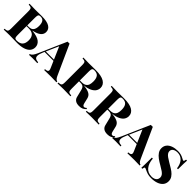

<svg xmlns="http://www.w3.org/2000/svg" viewBox="304 -1902 3195 3195"><g transform="rotate(45 1901.5 -304.0)"><path d="M615.7 -164.1Q615.7 -112.8 585 -75.9Q554.2 -39.1 494.6 -19.5Q435.1 0 349.6 0L300.8 -1Q234.4 -2.9 169.9 -2.9Q79.1 -2.9 33.7 0V-20Q67.4 -21.5 82.5 -27.8Q97.7 -34.2 103.3 -51.3Q108.9 -68.4 108.9 -106V-502Q108.9 -540 103.3 -557.1Q97.7 -574.2 82.5 -580.3Q67.4 -586.4 33.7 -587.9V-607.9Q79.1 -605 167.5 -605Q186.5 -605 281.7 -606.4L326.7 -606.9Q446.8 -606.9 505.1 -571.5Q563.5 -536.1 563.5 -470.2Q563.5 -418.5 521.7 -382.3Q480 -346.2 385.7 -326.2V-324.2Q511.2 -311 563.5 -269Q615.7 -227.1 615.7 -164.1ZM261.7 -502V-326.2H294.9Q358.4 -326.2 383.1 -361.1Q407.7 -396 407.7 -459Q407.7 -523.9 385.5 -555.9Q363.3 -587.9 313.5 -587.9Q291.5 -587.9 280.8 -580.8Q270 -573.7 265.9 -555.7Q261.7 -537.6 261.7 -502ZM455.6 -168Q455.6 -237.8 421.4 -273.4Q387.2 -309.1 311.5 -309.1H261.7V-106Q261.7 -69.8 265.9 -52.7Q270 -35.6 281 -29.3Q292 -22.9 314.9 -22.9Q387.7 -22.9 421.6 -59.6Q455.6 -96.2 455.6 -168Z M1274.4 -20V0Q1227.5 -2.9 1143.1 -2.9Q1036.1 -2.9 985.4 0V-20Q1018.6 -21.5 1034.4 -30Q1050.3 -38.6 1050.3 -58.1Q1050.3 -75.7 1037.1 -104L987.3 -217.8H777.3L765.6 -190.9Q737.3 -126.5 737.3 -87.9Q737.3 -53.2 759.3 -37.8Q781.2 -22.5 824.2 -20V0Q767.1 -2.9 709.5 -2.9Q656.2 -2.9 628.4 0V-20Q653.3 -24.9 673.3 -50Q693.4 -75.2 716.3 -127.4L927.7 -609.9Q943.4 -608.9 950.7 -608.9Q959 -608.9 973.6 -609.9L1211.4 -84Q1240.2 -21.5 1274.4 -20ZM882.8 -457 786.1 -237.8H978.5Z M1818.4 14.2Q1761.2 14.2 1730.2 -8.1Q1699.2 -30.3 1689.9 -67.4L1661.1 -185.1Q1653.3 -223.1 1640.6 -243.2Q1627.9 -263.2 1609.4 -270.5Q1590.8 -277.8 1561.5 -277.8H1528.3V-106Q1528.3 -68.4 1533.9 -51.3Q1539.6 -34.2 1554.7 -27.8Q1569.8 -21.5 1603.5 -20V0Q1545.4 -2.9 1440.4 -2.9Q1345.7 -2.9 1300.3 0V-20Q1334 -21.5 1349.1 -27.8Q1364.3 -34.2 1369.9 -51.3Q1375.5 -68.4 1375.5 -106V-502Q1375.5 -540 1369.9 -557.1Q1364.3 -574.2 1349.1 -580.3Q1334 -586.4 1300.3 -587.9V-607.9Q1345.7 -605 1434.1 -605Q1453.1 -605 1548.3 -606.4L1593.3 -606.9Q1728 -606.9 1794.2 -566.4Q1860.4 -525.9 1860.4 -454.1Q1860.4 -415 1839.1 -380.4Q1817.9 -345.7 1766.4 -319.8Q1714.8 -293.9 1629.9 -285.6Q1647.9 -283.7 1659.2 -282.2Q1731 -273.9 1772.7 -250Q1814.5 -226.1 1827.1 -174.3L1848.1 -85Q1855 -56.2 1864.7 -44.7Q1874.5 -33.2 1890.1 -33.2Q1911.1 -33.2 1933.1 -55.2L1947.3 -42Q1923.3 -14.2 1893.1 0Q1862.8 14.2 1818.4 14.2ZM1528.3 -502V-297.9H1571.3Q1622.1 -297.9 1650.6 -316.4Q1679.2 -335 1689.7 -366.7Q1700.2 -398.4 1700.2 -443.4Q1700.2 -515.6 1672.4 -551.8Q1644.5 -587.9 1580.1 -587.9Q1558.1 -587.9 1547.4 -580.8Q1536.6 -573.7 1532.5 -555.7Q1528.3 -537.6 1528.3 -502Z M2484.4 14.2Q2427.2 14.2 2396.2 -8.1Q2365.2 -30.3 2356 -67.4L2327.1 -185.1Q2319.3 -223.1 2306.6 -243.2Q2293.9 -263.2 2275.4 -270.5Q2256.8 -277.8 2227.5 -277.8H2194.3V-106Q2194.3 -68.4 2200 -51.3Q2205.6 -34.2 2220.7 -27.8Q2235.8 -21.5 2269.5 -20V0Q2211.4 -2.9 2106.4 -2.9Q2011.7 -2.9 1966.3 0V-20Q2000 -21.5 2015.1 -27.8Q2030.3 -34.2 2035.9 -51.3Q2041.5 -68.4 2041.5 -106V-502Q2041.5 -540 2035.9 -557.1Q2030.3 -574.2 2015.1 -580.3Q2000 -586.4 1966.3 -587.9V-607.9Q2011.7 -605 2100.1 -605Q2119.1 -605 2214.4 -606.4L2259.3 -606.9Q2394 -606.9 2460.2 -566.4Q2526.4 -525.9 2526.4 -454.1Q2526.4 -415 2505.1 -380.4Q2483.9 -345.7 2432.4 -319.8Q2380.9 -293.9 2295.9 -285.6Q2314 -283.7 2325.2 -282.2Q2397 -273.9 2438.7 -250Q2480.5 -226.1 2493.2 -174.3L2514.2 -85Q2521 -56.2 2530.8 -44.7Q2540.5 -33.2 2556.2 -33.2Q2577.1 -33.2 2599.1 -55.2L2613.3 -42Q2589.4 -14.2 2559.1 0Q2528.8 14.2 2484.4 14.2ZM2194.3 -502V-297.9H2237.3Q2288.1 -297.9 2316.7 -316.4Q2345.2 -335 2355.7 -366.7Q2366.2 -398.4 2366.2 -443.4Q2366.2 -515.6 2338.4 -551.8Q2310.5 -587.9 2246.1 -587.9Q2224.1 -587.9 2213.4 -580.8Q2202.6 -573.7 2198.5 -555.7Q2194.3 -537.6 2194.3 -502Z M3233.4 -20V0Q3186.5 -2.9 3102.1 -2.9Q2995.1 -2.9 2944.3 0V-20Q2977.5 -21.5 2993.4 -30Q3009.3 -38.6 3009.3 -58.1Q3009.3 -75.7 2996.1 -104L2946.3 -217.8H2736.3L2724.6 -190.9Q2696.3 -126.5 2696.3 -87.9Q2696.3 -53.2 2718.3 -37.8Q2740.2 -22.5 2783.2 -20V0Q2726.1 -2.9 2668.5 -2.9Q2615.2 -2.9 2587.4 0V-20Q2612.3 -24.9 2632.3 -50Q2652.3 -75.2 2675.3 -127.4L2886.7 -609.9Q2902.3 -608.9 2909.7 -608.9Q2918 -608.9 2932.6 -609.9L3170.4 -84Q3199.2 -21.5 3233.4 -20ZM2841.8 -457 2745.1 -237.8H2937.5Z M3654.3 -585Q3678.2 -570.8 3688 -570.8Q3697.3 -570.8 3701.9 -581.5Q3706.5 -592.3 3710 -615.2H3732.9Q3728 -555.2 3728 -407.2H3705.1Q3694.3 -497.1 3647.2 -548.6Q3600.1 -600.1 3524.4 -600.1Q3491.7 -600.1 3466.3 -590.1Q3440.9 -580.1 3427 -562.3Q3413.1 -544.4 3413.1 -521.5Q3413.1 -494.1 3429.4 -471.9Q3445.8 -449.7 3472.7 -430.9Q3499.5 -412.1 3549.8 -381.8L3574.2 -367.2Q3634.3 -333 3672.4 -305.2Q3710.4 -277.3 3735.4 -240.2Q3760.3 -203.1 3760.3 -155.8Q3760.3 -101.1 3728.5 -62.7Q3696.8 -24.4 3640.9 -5.1Q3585 14.2 3513.2 14.2Q3465.3 14.2 3430.7 3.7Q3396 -6.8 3358.9 -24.9Q3334.5 -37.1 3324.2 -37.1Q3314.9 -37.1 3310.1 -26.6Q3305.2 -16.1 3302.2 6.8H3279.3Q3283.2 -48.3 3283.2 -236.8H3306.2Q3313.5 -130.4 3363.8 -69.6Q3414.1 -8.8 3505.9 -8.8Q3534.7 -8.8 3560.1 -18.3Q3585.4 -27.8 3601.3 -48.6Q3617.2 -69.3 3617.2 -100.6Q3617.2 -128.4 3602.1 -150.4Q3586.9 -172.4 3558.6 -192.4Q3530.3 -212.4 3479.5 -241.7Q3418 -276.9 3376.7 -307.4Q3335.4 -337.9 3309.8 -376Q3284.2 -414.1 3284.2 -460Q3284.2 -512.7 3314.2 -549.1Q3344.2 -585.4 3396.2 -603.8Q3448.2 -622.1 3514.2 -622.1Q3560.1 -622.1 3592.8 -611.8Q3625.5 -601.6 3654.3 -585Z"/></g></svg>

Font: TypoPRO Playfair Display SC
Style: Bold
Weight: 700
Designer: Claus Eggers Sørensen
Foundry: Claus Eggers Sørensen
Version: Version 1.004;PS 001.004;hotconv 1.0.70;makeotf.lib2.5.58329